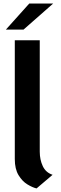

<svg xmlns="http://www.w3.org/2000/svg" viewBox="-20 -1046 340 1077"><path d="M185 11Q162 5.5 133.5 -11.8Q105 -29 84 -63.5Q63 -98 63 -154V-820H203V-195.5Q203 -150 220 -114Q237 -78 275 -65.5ZM13 -880 144 -1026H278L112 -880Z"/></svg>

Font: Junction
Style: Bold
Weight: 700
Designer: Caroline Hadilaksono
Foundry: Caroline Hadilaksono, Tyler Finck, The League of Moveable Type
Version: Version 2.000; ttfautohint (v1.8.3)